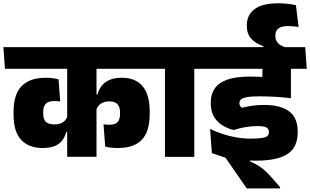

<svg xmlns="http://www.w3.org/2000/svg" viewBox="-45 -920 1819 1126"><path d="M-16 -516.5H889L880.5 -643.5H-25ZM34.5 -248.5Q34.5 -147.5 79.2 -99.8Q124 -52 206 -52Q247 -52 274.8 -63Q302.5 -74 319 -95Q335.5 -116 343 -145.5H360L351.5 -243.5Q346 -219 326.8 -204.8Q307.5 -190.5 275 -190.5Q239.5 -190.5 224 -205.2Q208.5 -220 208.5 -254V-263Q208.5 -296.5 223.8 -312Q239 -327.5 274.5 -327.5Q284.5 -327.5 292.2 -326.8Q300 -326 308 -325L298.5 -454.5Q283.5 -459 264.5 -461.5Q245.5 -464 223 -464Q129.5 -464 82 -415.2Q34.5 -366.5 34.5 -264ZM833 -266.5Q833 -364.5 791.5 -414.2Q750 -464 669.5 -464Q628.5 -464 599.8 -452.2Q571 -440.5 553 -418.8Q535 -397 527 -366.5H510L518.5 -268.5Q523.5 -295 543.8 -310.2Q564 -325.5 594.5 -325.5Q629 -325.5 644 -309.2Q659 -293 659 -260V-253Q659 -219 644.5 -203.8Q630 -188.5 595 -188.5Q585.5 -188.5 578 -189.2Q570.5 -190 562 -191L572 -60.5Q586.5 -56.5 605.2 -54.2Q624 -52 647.5 -52Q741.5 -52 787.2 -100.8Q833 -149.5 833 -252ZM521 -560H349V-0.5H521Z M1094.5 0V-559.5H922.5V0ZM1177 -516.5 1168 -643.5H840L848.5 -516.5Z M1460 -516.5H1743.5L1734.5 -643.5H1451.5ZM1661 -559.5H1494V-464H1661ZM1754 -516.5 1745 -643.5H1128.5L1137 -516.5ZM1494.5 -550.5V-381.5L1661 -347.5V-550.5ZM1597.5 185V177.5L1546 119Q1527 97.5 1510.2 82Q1493.5 66.5 1472.8 53.5Q1452 40.5 1421.5 26V-7.5L1197.5 -22L1277.5 5L1402 185ZM1187 -164 1197.5 -22 1314.5 3.5Q1345 12.5 1383 17.5Q1421 22.5 1450.5 22.5Q1544.5 22.5 1599.2 3.2Q1654 -16 1677.5 -53Q1701 -90 1701 -143V-149.5Q1701 -199 1680.8 -233.5Q1660.5 -268 1617.2 -286.2Q1574 -304.5 1504 -304.5Q1466 -304.5 1436.2 -300.2Q1406.5 -296 1374.5 -288Q1367.5 -292.5 1363.2 -299Q1359 -305.5 1359 -314V-316Q1359 -328 1368.2 -336.8Q1377.5 -345.5 1403 -350.2Q1428.5 -355 1477 -355Q1526 -355 1570.5 -352.2Q1615 -349.5 1661 -344V-448.5Q1602 -459 1544 -465Q1486 -471 1422 -471Q1339 -471 1288.2 -453Q1237.5 -435 1214.2 -401Q1191 -367 1191 -318.5V-313.5Q1191 -253 1225.5 -213.8Q1260 -174.5 1324.5 -157.5Q1358.5 -168 1392.2 -174.2Q1426 -180.5 1464 -180.5Q1505 -180.5 1518.5 -171.8Q1532 -163 1532 -146V-145Q1532 -131.5 1524 -123.2Q1516 -115 1492.5 -111Q1469 -107 1422.5 -107Q1382 -107 1341.8 -114Q1301.5 -121 1262.2 -133.8Q1223 -146.5 1187 -164ZM1629 -631V-642Q1598 -652.5 1584 -668.8Q1570 -685 1570 -709V-713Q1570 -739.5 1587.8 -753.2Q1605.5 -767 1643 -767Q1659.5 -767 1674.2 -765.8Q1689 -764.5 1706 -762L1690.5 -889.5Q1666.5 -895 1640.5 -897.8Q1614.5 -900.5 1584.5 -900.5Q1492.5 -900.5 1447.5 -866Q1402.5 -831.5 1402.5 -772.5V-768Q1402.5 -721.5 1428.2 -693.2Q1454 -665 1499.5 -649V-631Z"/></svg>

Font: Anek Devanagari Medium ExtraBold
Style: Regular
Weight: 800
Version: Version 1.003